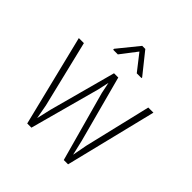

<svg xmlns="http://www.w3.org/2000/svg" viewBox="-195 -895 1047 1047"><g transform="rotate(45 329.0 -371.5)"><path d="M206.1 -142.1 310.5 -528.3H338.9L312 -405.3L201.7 0H173.3ZM78.1 -528.3 171.9 -141.1 197.8 0H169.4L39.1 -528.3ZM482.9 -142.1 574.7 -528.3H614.3L484.4 0H456.1ZM343.3 -528.3 446.3 -143.6 480 0H451.2L339.4 -405.3L314 -528.3ZM337.4 -742.7 435.1 -620.6V-615.7H398.4L324.7 -710L252.4 -615.7H216.3V-623L313.5 -742.7Z"/></g></svg>

Font: Roboto Condensed ExtraLight
Style: Regular
Weight: 250
Designer: Christian Robertson
Foundry: Google
Version: Version 3.008; 2023